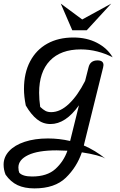

<svg xmlns="http://www.w3.org/2000/svg" viewBox="-91 -688 667 1065"><path d="M494 192Q481 183 445.5 173.5Q410 164 363 157Q335 239 274 298Q213 357 100 357Q45 357 6.5 339Q-32 321 -60 281Q-71 254 -71 225Q-71 183 -40.5 150Q-10 117 46 98.5Q102 80 175 80Q237 80 298 94L347 -104Q273 0 189 0Q147 0 114 -26.5Q81 -53 52 -103Q42 -153 42 -194Q42 -283 76 -347.5Q110 -412 171.5 -446Q233 -480 316 -480Q390 -480 447 -450.5Q504 -421 534 -370Q494 -391 448.5 -402.5Q403 -414 357 -414Q246 -414 186 -351.5Q126 -289 126 -173Q126 -136 132 -95Q148 -80 161 -73Q174 -66 193 -66Q243 -66 291.5 -112Q340 -158 381 -239L400 -314Q409 -353 450 -353Q483 -353 483 -327Q483 -324 481 -314L378 102L374 119Q437 146 494 192ZM283 148Q243 146 223 146Q120 146 65.5 172Q11 198 11 241Q11 250 12.5 258Q14 266 16 270Q35 291 87 291Q170 291 216 249.5Q262 208 283 148ZM390 -520H310L246 -668L365 -580L526 -668Z"/></svg>

Font: Srisakdi
Style: Bold
Weight: 700
Designer: Cadson Demak Co.,Ltd.
Foundry: Cadson Demak Co.,Ltd.
Version: Version 1.000